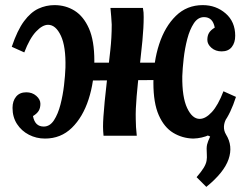

<svg xmlns="http://www.w3.org/2000/svg" viewBox="-20 -531 969 751"><path d="M787 200 749 162Q768 140 777 125Q786 110 788 97.5Q790 85 789 73Q787 47 790 34.5Q793 22 802 3L793 -1L794 -69L867 -70Q857 -54 856 -37Q855 -20 864 -5Q892 40 874 92Q856 144 787 200ZM156 11Q122 11 93 -4Q64 -19 46.5 -46Q29 -73 29 -109Q29 -136 43 -153Q57 -170 83 -170Q106 -170 122 -156Q138 -142 138 -125Q138 -108 131 -97Q124 -86 109 -77Q113 -56 123.5 -46Q134 -36 151 -36Q175 -36 191 -60.5Q207 -85 216.5 -122Q226 -159 230.5 -198Q235 -237 236 -267Q238 -349 218 -391.5Q198 -434 168 -434Q146 -434 121 -407.5Q96 -381 75 -326L26 -348Q48 -413 74 -448Q100 -483 130 -497Q160 -511 193 -511Q237 -511 272 -489Q307 -467 328 -419.5Q349 -372 349 -293Q349 -212 326.5 -142.5Q304 -73 261 -31Q218 11 156 11ZM736 11Q693 10 657.5 -11.5Q622 -33 601 -80.5Q580 -128 580 -207Q580 -289 602.5 -358Q625 -427 668 -469Q711 -511 773 -511Q825 -511 862.5 -478.5Q900 -446 900 -391Q900 -364 886.5 -347Q873 -330 847 -330Q823 -330 807 -344Q791 -358 791 -375Q791 -392 798 -403Q805 -414 820 -423Q816 -444 805.5 -454Q795 -464 778 -464Q754 -464 738 -439.5Q722 -415 712.5 -378.5Q703 -342 698.5 -302.5Q694 -263 693 -233Q692 -151 712 -108.5Q732 -66 761 -66Q784 -66 808.5 -92.5Q833 -119 854 -174L903 -152Q882 -87 855.5 -52Q829 -17 799.5 -3.5Q770 10 736 11ZM385 0Q384 -11 383.5 -18.5Q383 -26 383 -36Q383 -52 384.5 -74.5Q386 -97 389.5 -134.5Q393 -172 400 -232Q406 -285 411.5 -334.5Q417 -384 417 -435Q416 -449 415 -466Q414 -483 412 -500H539Q541 -489 541.5 -482Q542 -475 542 -464Q542 -424 537 -371.5Q532 -319 525.5 -262.5Q519 -206 514.5 -154.5Q510 -103 511 -65Q511 -51 512 -34Q513 -17 515 0ZM317 -216 323 -286H604L600 -218Z"/></svg>

Font: Lora
Style: Italic
Weight: 400
Italic angle: -3°
Designer: Olga Karpushina, Alexei Vanyashin (Cyrillic)
Foundry: Cyreal
Version: Version 3.008